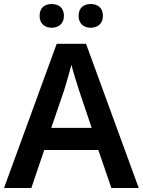

<svg xmlns="http://www.w3.org/2000/svg" viewBox="-20 -935 711 955"><path d="M177 -856C177 -816 204 -797 237 -797C270 -797 298 -816 298 -856C298 -898 270 -915 237 -915C204 -915 177 -898 177 -856ZM371 -856C371 -816 398 -797 431 -797C464 -797 492 -816 492 -856C492 -898 464 -915 431 -915C398 -915 371 -898 371 -856ZM534 0H670L408 -717H262L0 0H136L200 -189H469ZM374 -483 436 -299H235L298 -483C305 -506 325 -572 335 -613C344 -578 365 -510 374 -483Z"/></svg>

Font: Noto Sans Vithkuqi SemiBold
Style: Regular
Weight: 600
Version: Version 1.001